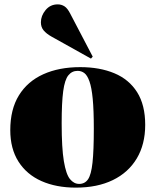

<svg xmlns="http://www.w3.org/2000/svg" viewBox="-20 -844 711 878"><path d="M327 14Q237 14 169.5 -16Q102 -46 64.5 -105Q27 -164 27 -249Q27 -344 66.5 -408Q106 -472 178 -504.5Q250 -537 347 -537Q436 -537 503 -509Q570 -481 607 -422.5Q644 -364 644 -273Q644 -184 605.5 -119.5Q567 -55 496 -20.5Q425 14 327 14ZM342 -3Q368 -3 382.5 -24Q397 -45 403 -100Q409 -155 409 -256Q409 -340 404 -392Q399 -444 389 -472Q379 -500 365.5 -510Q352 -520 335 -520Q309 -520 292.5 -499.5Q276 -479 269 -427Q262 -375 262 -280Q262 -167 272 -107Q282 -47 300 -25Q318 -3 342 -3ZM396 -576 215 -677Q192 -690 179.5 -705Q167 -720 167 -742Q167 -772 188.5 -798Q210 -824 244 -824Q261 -824 275 -815Q289 -806 302 -780L404 -585Z"/></svg>

Font: Display Black
Style: Regular
Weight: 900
Designer: Latin by Veronika Burian and Jose Scaglione. Greek by Irene Vlachou. Cyrillic by Vera Evstafieva.
Foundry: TypeTogether
Version: Version 3.002